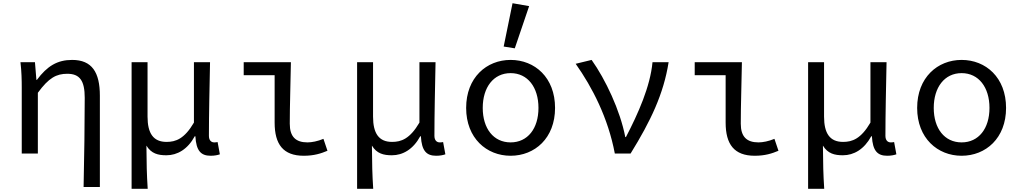

<svg xmlns="http://www.w3.org/2000/svg" viewBox="-20 -953 6340 1192"><path d="M506 -346C506 -185 503 24 499 208H600V-359C600 -504 551 -581 428 -581C336 -581 273 -543 209 -457H206L197 -567H107C114 -508 115 -456 115 -410V0H215V-377C283 -470 330 -495 398 -495C476 -495 506 -451 506 -346Z M797 -567V219H897C891 126 890 68 889 -49C919 1 962 11 1013 11C1081 11 1145 -26 1189 -107H1193C1198 -16 1228 14 1288 14C1312 14 1331 10 1345 5L1331 -71C1320 -69 1316 -69 1310 -69C1292 -69 1277 -81 1277 -110C1277 -245 1281 -415 1284 -567H1184V-192C1125 -91 1071 -72 1014 -72C932 -72 896 -125 896 -229V-567Z M1685 -192C1685 -57 1738 14 1866 14C1929 14 1973 0 2013 -17L1988 -91C1952 -76 1916 -69 1889 -69C1816 -69 1779 -104 1779 -185C1779 -296 1784 -440 1786 -567H1493V-486H1685Z M2197 -567V219H2297C2291 126 2290 68 2289 -49C2319 1 2362 11 2413 11C2481 11 2545 -26 2589 -107H2593C2598 -16 2628 14 2688 14C2712 14 2731 10 2745 5L2731 -71C2720 -69 2716 -69 2710 -69C2692 -69 2677 -81 2677 -110C2677 -245 2681 -415 2684 -567H2584V-192C2525 -91 2471 -72 2414 -72C2332 -72 2296 -125 2296 -229V-567Z M3107 -664 3176 -653 3265 -915 3162 -933ZM2874 -283C2874 -95 3001 14 3150 14C3300 14 3426 -95 3426 -283C3426 -472 3300 -581 3150 -581C3001 -581 2874 -472 2874 -283ZM3323 -283C3323 -155 3256 -69 3150 -69C3044 -69 2977 -155 2977 -283C2977 -411 3044 -499 3150 -499C3256 -499 3323 -411 3323 -283Z M3554 -557C3657 -411 3755 -222 3797 0H3895C4020 -202 4100 -370 4131 -567H4031C4017 -416 3942 -248 3866 -102H3862C3830 -268 3739 -460 3653 -581Z M4485 -192C4485 -57 4538 14 4666 14C4729 14 4773 0 4813 -17L4788 -91C4752 -76 4716 -69 4689 -69C4616 -69 4579 -104 4579 -185C4579 -296 4584 -440 4586 -567H4293V-486H4485Z M4997 -567V219H5097C5091 126 5090 68 5089 -49C5119 1 5162 11 5213 11C5281 11 5345 -26 5389 -107H5393C5398 -16 5428 14 5488 14C5512 14 5531 10 5545 5L5531 -71C5520 -69 5516 -69 5510 -69C5492 -69 5477 -81 5477 -110C5477 -245 5481 -415 5484 -567H5384V-192C5325 -91 5271 -72 5214 -72C5132 -72 5096 -125 5096 -229V-567Z M5674 -283C5674 -95 5801 14 5950 14C6100 14 6226 -95 6226 -283C6226 -472 6100 -581 5950 -581C5801 -581 5674 -472 5674 -283ZM6123 -283C6123 -155 6056 -69 5950 -69C5844 -69 5777 -155 5777 -283C5777 -411 5844 -499 5950 -499C6056 -499 6123 -411 6123 -283Z"/></svg>

Font: Kawkab Mono Light
Style: Bold
Weight: 400
Monospace: yes
Designer: Abdullah Arif
Foundry: Abdullah Arif
Version: Version 1.000;PS 000.500;hotconv 1.0.88;makeotf.lib2.5.64775